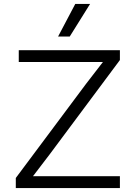

<svg xmlns="http://www.w3.org/2000/svg" viewBox="-20 -952 690 972"><path d="M60 0V-51L416 -528L501 -638H360H75V-698H587V-648L231 -170L147 -60H287H587V0ZM274 -767 361 -932H436L333 -767Z"/></svg>

Font: Azeret Mono ExtraLight
Style: Regular
Weight: 250
Designer: Martin Vácha
Foundry: Displaay
Version: Version 1.002